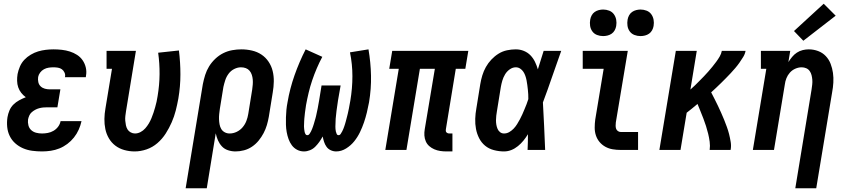

<svg xmlns="http://www.w3.org/2000/svg" viewBox="-20 -802 4540 1027"><path d="M205 8Q178 8 152 4.5Q126 1 103 -9Q80 -19 61.5 -35.5Q43 -52 32 -74.5Q21 -97 18.5 -123Q16 -149 20 -175Q23 -193 30.5 -211Q38 -229 51.5 -242.5Q65 -256 82.5 -265.5Q100 -275 118 -282Q104 -292 93.5 -305.5Q83 -319 77.5 -335Q72 -351 71.5 -369.5Q71 -388 74 -406Q78 -426 86.5 -446Q95 -466 110 -482Q125 -498 144.5 -509.5Q164 -521 184 -527Q204 -533 225 -535.5Q246 -538 266 -538Q289 -538 311 -535.5Q333 -533 353.5 -526.5Q374 -520 392 -508.5Q410 -497 422 -479.5Q434 -462 439 -440.5Q444 -419 440 -397Q440 -395 439.5 -393Q439 -391 439 -389H327Q327 -389 327.5 -390Q328 -391 328 -392Q330 -403 325 -414Q320 -425 311 -431.5Q302 -438 290 -440Q278 -442 266 -442Q253 -442 240 -440Q227 -438 215 -431.5Q203 -425 194.5 -413.5Q186 -402 184 -390Q182 -376 185 -362.5Q188 -349 197.5 -340Q207 -331 220 -327.5Q233 -324 247 -324H303L287 -228H231Q221 -228 210.5 -227Q200 -226 189 -223Q178 -220 168 -214.5Q158 -209 149.5 -201.5Q141 -194 136.5 -183.5Q132 -173 130 -163Q128 -147 132 -131.5Q136 -116 147 -106Q158 -96 173 -92Q188 -88 205 -88Q220 -88 236 -91Q252 -94 266.5 -102.5Q281 -111 291 -124.5Q301 -138 304 -154H416Q411 -131 401 -108.5Q391 -86 375.5 -66.5Q360 -47 340 -32Q320 -17 297.5 -8Q275 1 251.5 4.5Q228 8 205 8Z M700 8Q672 8 645 0.5Q618 -7 597 -23Q576 -39 562.5 -62Q549 -85 543.5 -111.5Q538 -138 538.5 -166Q539 -194 544 -222L579 -434H550V-530H707L654 -207Q652 -194 650.5 -181.5Q649 -169 650 -156.5Q651 -144 653.5 -132Q656 -120 662 -110Q668 -100 679 -94Q690 -88 702 -88Q717 -88 731.5 -95.5Q746 -103 757 -115.5Q768 -128 776 -141.5Q784 -155 790 -169.5Q796 -184 801 -199Q806 -214 810 -228.5Q814 -243 817.5 -258Q821 -273 823 -288Q833 -347 833.5 -405Q834 -463 826 -520L937 -532Q945 -468 945 -404Q945 -340 934 -275Q928 -242 920 -210.5Q912 -179 898.5 -148Q885 -117 866.5 -88Q848 -59 822 -36.5Q796 -14 764 -3Q732 8 700 8Z M973 205 1065 -352Q1070 -377 1077.5 -401Q1085 -425 1098.5 -447Q1112 -469 1131.5 -487.5Q1151 -506 1174 -517.5Q1197 -529 1222 -533.5Q1247 -538 1271 -538Q1300 -538 1328 -531.5Q1356 -525 1378.5 -510Q1401 -495 1416.5 -472Q1432 -449 1438.5 -422Q1445 -395 1444.5 -366Q1444 -337 1439 -308L1418 -178Q1414 -155 1407.5 -133Q1401 -111 1390 -90Q1379 -69 1363.5 -50Q1348 -31 1328 -17.5Q1308 -4 1285 2Q1262 8 1240 8Q1219 8 1199.5 1.5Q1180 -5 1167 -19Q1154 -33 1146 -51Q1138 -69 1134 -89L1086 205ZM1208 -88Q1228 -88 1246.5 -97Q1265 -106 1278 -121.5Q1291 -137 1298 -155.5Q1305 -174 1308 -193L1329 -323Q1331 -337 1332 -350Q1333 -363 1332 -376Q1331 -389 1327 -401.5Q1323 -414 1315 -423.5Q1307 -433 1295 -437.5Q1283 -442 1269 -442Q1251 -442 1233 -433Q1215 -424 1203 -408Q1191 -392 1185 -373.5Q1179 -355 1175 -337L1156 -220Q1154 -206 1152.5 -192Q1151 -178 1151.5 -164Q1152 -150 1154.5 -136.5Q1157 -123 1163.5 -112Q1170 -101 1182 -94.5Q1194 -88 1208 -88Z M1606 8Q1586 8 1569 -1Q1552 -10 1541 -25Q1530 -40 1523.5 -58Q1517 -76 1513.5 -95.5Q1510 -115 1509.5 -134.5Q1509 -154 1509.5 -174Q1510 -194 1512 -214.5Q1514 -235 1518 -255Q1524 -291 1533.5 -327.5Q1543 -364 1555.5 -399.5Q1568 -435 1583 -470Q1598 -505 1615 -538L1704 -498Q1688 -468 1674.5 -436.5Q1661 -405 1650 -372.5Q1639 -340 1631 -306.5Q1623 -273 1617 -240Q1616 -233 1615 -226Q1614 -219 1613 -212Q1612 -205 1611 -197.5Q1610 -190 1609.5 -183Q1609 -176 1608 -169Q1607 -162 1607 -154.5Q1607 -147 1606.5 -140Q1606 -133 1606 -126Q1606 -119 1607 -112Q1608 -105 1609 -98.5Q1610 -92 1613.5 -85.5Q1617 -79 1624 -79Q1631 -79 1635.5 -85.5Q1640 -92 1643.5 -99Q1647 -106 1649.5 -112.5Q1652 -119 1654.5 -126Q1657 -133 1659 -140Q1661 -147 1663 -154Q1665 -161 1667 -167.5Q1669 -174 1670.5 -181Q1672 -188 1673.5 -195Q1675 -202 1676.5 -209Q1678 -216 1679.5 -223Q1681 -230 1682 -237Q1683 -244 1684.5 -251Q1686 -258 1687 -265L1700 -345H1802L1788 -265Q1787 -258 1786 -251Q1785 -244 1784 -237Q1783 -230 1782 -223Q1781 -216 1780 -209Q1779 -202 1778.5 -195Q1778 -188 1777 -181Q1776 -174 1775.5 -167Q1775 -160 1775 -153Q1775 -146 1774.5 -139Q1774 -132 1774 -125.5Q1774 -119 1774.5 -112Q1775 -105 1776.5 -98.5Q1778 -92 1781 -85.5Q1784 -79 1791 -79Q1798 -79 1802.5 -86Q1807 -93 1810.5 -99.5Q1814 -106 1816.5 -112.5Q1819 -119 1821.5 -126Q1824 -133 1826 -140Q1828 -147 1830 -154Q1832 -161 1833.5 -167.5Q1835 -174 1837 -181Q1839 -188 1840.5 -195Q1842 -202 1843.5 -209Q1845 -216 1846.5 -223Q1848 -230 1849 -237Q1850 -244 1851.5 -250.5Q1853 -257 1854 -264Q1865 -330 1865 -394.5Q1865 -459 1852 -522L1951 -538Q1963 -468 1964.5 -397.5Q1966 -327 1954 -255Q1949 -228 1942.5 -201Q1936 -174 1927 -147.5Q1918 -121 1905.5 -95Q1893 -69 1875 -46.5Q1857 -24 1831.5 -8Q1806 8 1778 8Q1763 8 1749 1.5Q1735 -5 1726.5 -17Q1718 -29 1713.5 -43Q1709 -57 1706 -72Q1698 -57 1688 -43Q1678 -29 1666 -17Q1654 -5 1638 1.5Q1622 8 1606 8Z M2368 8Q2351 8 2334.5 5.5Q2318 3 2303 -3.5Q2288 -10 2276 -20.5Q2264 -31 2257.5 -46Q2251 -61 2250 -77.5Q2249 -94 2252 -111L2306 -434H2226L2154 0H2041L2113 -434H2062L2078 -530H2485L2469 -434H2418L2365 -111Q2364 -107 2364.5 -102Q2365 -97 2368 -94Q2371 -91 2375 -89.5Q2379 -88 2384 -88H2400V8Z M2676 8Q2649 8 2622 1Q2595 -6 2575 -22.5Q2555 -39 2543 -62.5Q2531 -86 2526 -112.5Q2521 -139 2522 -167Q2523 -195 2528 -222L2549 -352Q2553 -376 2560 -399Q2567 -422 2579 -443.5Q2591 -465 2608.5 -483.5Q2626 -502 2647 -515Q2668 -528 2692 -533Q2716 -538 2739 -538Q2762 -538 2782.5 -529.5Q2803 -521 2817.5 -506Q2832 -491 2841.5 -471.5Q2851 -452 2857 -431Q2865 -456 2872.5 -480.5Q2880 -505 2888 -530H2982Q2957 -461 2933.5 -392Q2910 -323 2884 -254Q2888 -191 2890.5 -127.5Q2893 -64 2896 0H2802Q2803 -21 2803.5 -42Q2804 -63 2804 -84Q2793 -66 2780 -50Q2767 -34 2750.5 -20.5Q2734 -7 2715 0.5Q2696 8 2676 8ZM2676 -88Q2691 -88 2704 -95.5Q2717 -103 2727.5 -114Q2738 -125 2746 -138Q2754 -151 2761 -164Q2768 -177 2774 -190.5Q2780 -204 2785.5 -217.5Q2791 -231 2796.5 -244.5Q2802 -258 2806 -272Q2806 -285 2805.5 -297.5Q2805 -310 2803.5 -322.5Q2802 -335 2800.5 -347.5Q2799 -360 2796.5 -372.5Q2794 -385 2790 -396.5Q2786 -408 2779.5 -418Q2773 -428 2762.5 -435Q2752 -442 2739 -442Q2722 -442 2706.5 -431Q2691 -420 2681.5 -404Q2672 -388 2667 -371Q2662 -354 2659 -337L2638 -207Q2636 -195 2634.5 -183Q2633 -171 2633 -158.5Q2633 -146 2635 -134.5Q2637 -123 2641.5 -112.5Q2646 -102 2655 -95Q2664 -88 2676 -88Z M3300 0Q3278 0 3257 -3.5Q3236 -7 3218 -17Q3200 -27 3187 -42.5Q3174 -58 3167.5 -77.5Q3161 -97 3161 -119Q3161 -141 3164 -163L3209 -434H3097V-530H3338L3274 -147Q3273 -138 3273 -129.5Q3273 -121 3275.5 -113.5Q3278 -106 3285 -101Q3292 -96 3300 -96H3393V0ZM3406 -609Q3389 -609 3373.5 -615Q3358 -621 3348.5 -634Q3339 -647 3336.5 -663.5Q3334 -680 3337 -697Q3339 -709 3345 -720Q3351 -731 3361 -738Q3371 -745 3383 -748Q3395 -751 3406 -751Q3423 -751 3438.5 -745Q3454 -739 3463.5 -726Q3473 -713 3476 -696.5Q3479 -680 3476 -663Q3474 -651 3468 -640Q3462 -629 3452 -622Q3442 -615 3430 -612Q3418 -609 3406 -609ZM3206 -609Q3189 -609 3173.5 -615Q3158 -621 3148.5 -634Q3139 -647 3136.5 -663.5Q3134 -680 3137 -697Q3139 -709 3145 -720Q3151 -731 3161 -738Q3171 -745 3183 -748Q3195 -751 3206 -751Q3223 -751 3238.5 -745Q3254 -739 3263.5 -726Q3273 -713 3276 -696.5Q3279 -680 3276 -663Q3274 -651 3268 -640Q3262 -629 3252 -622Q3242 -615 3230 -612Q3218 -609 3206 -609Z M3507 0 3595 -530H3707L3673 -323Q3686 -334 3698 -346Q3710 -358 3722 -370Q3734 -382 3745.5 -394Q3757 -406 3768.5 -419Q3780 -432 3790.5 -445Q3801 -458 3811 -471.5Q3821 -485 3829.5 -499.5Q3838 -514 3841 -530H3968Q3965 -513 3955.5 -497.5Q3946 -482 3935.5 -467Q3925 -452 3913 -438Q3901 -424 3888.5 -410.5Q3876 -397 3863 -384Q3850 -371 3837 -358Q3824 -345 3810.5 -332.5Q3797 -320 3784 -308Q3793 -290 3802.5 -272Q3812 -254 3820.5 -235.5Q3829 -217 3837.5 -198.5Q3846 -180 3853.5 -161Q3861 -142 3868 -123Q3875 -104 3880 -84Q3885 -64 3888.5 -42.5Q3892 -21 3888 0H3776Q3779 -22 3776 -44Q3773 -66 3768 -86.5Q3763 -107 3756.5 -127.5Q3750 -148 3742.5 -167.5Q3735 -187 3727 -206.5Q3719 -226 3711 -246Q3697 -234 3682 -222Q3667 -210 3653 -199L3620 0Z M4234 205 4321 -323Q4323 -336 4324.5 -349.5Q4326 -363 4325 -375.5Q4324 -388 4321 -400Q4318 -412 4311 -422Q4304 -432 4292.5 -437Q4281 -442 4268 -442Q4251 -442 4234 -434.5Q4217 -427 4205 -413.5Q4193 -400 4186.5 -383.5Q4180 -367 4178 -350L4120 0H4007L4079 -434H4050V-530H4207L4197 -470Q4206 -484 4217 -497.5Q4228 -511 4242.5 -520.5Q4257 -530 4273.5 -534Q4290 -538 4306 -538Q4332 -538 4356 -529Q4380 -520 4397 -502Q4414 -484 4423 -460.5Q4432 -437 4435.5 -412Q4439 -387 4437.5 -360.5Q4436 -334 4431 -308L4346 205ZM4277 -584 4227 -636 4386 -782 4450 -718Z"/></svg>

Font: Iosevka Curly Slab Oblique
Style: Bold
Weight: 700
Italic angle: -9°
Monospace: yes
Designer: Belleve Invis
Foundry: Belleve Invis
Version: Version 11.1.0; ttfautohint (v1.8.3)